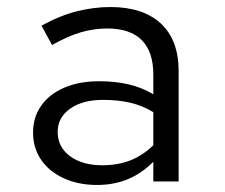

<svg xmlns="http://www.w3.org/2000/svg" viewBox="-20 -516 640 546"><path d="M256 10Q203 10 161.5 -9Q120 -28 97 -61.5Q74 -95 74 -139Q74 -183 97.5 -216Q121 -249 163.5 -267Q206 -285 262 -285Q306 -285 344 -276.5Q382 -268 416 -248V-304Q416 -369 383 -402Q350 -435 285 -435Q248 -435 211 -424.5Q174 -414 128 -388L98 -443Q151 -472 199 -484Q247 -496 294 -496Q387 -496 437.5 -449Q488 -402 488 -314V0H416V-56Q382 -22 342.5 -6Q303 10 256 10ZM144 -141Q144 -98 179 -72Q214 -46 271 -46Q314 -46 349.5 -59.5Q385 -73 416 -103V-197Q385 -216 350 -224Q315 -232 273 -232Q215 -232 179.5 -207Q144 -182 144 -141Z"/></svg>

Font: Red Hat Mono
Style: Regular
Weight: 300
Monospace: yes
Designer: Pentagram, MCKL
Foundry: Pentagram, MCKL
Version: Version 1.023